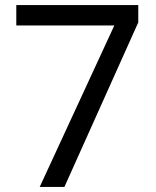

<svg xmlns="http://www.w3.org/2000/svg" viewBox="-20 -734 612 754"><path d="M136 0 429 -634H44V-714H523V-646L233 0Z"/></svg>

Font: BC Sans
Style: Regular
Weight: 400
Designer: Monotype Design Team
Province of B.C.
Foundry: Monotype Imaging Inc.
Version: Version 2.000;GOOG;noto-source:20170915:90ef993387c0